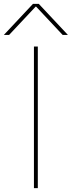

<svg xmlns="http://www.w3.org/2000/svg" viewBox="-44 -970 370 990"><path d="M306 -790H279L142 -936H140L3 -790H-24L126 -950H156ZM131 0V-730H151V0Z"/></svg>

Font: M PLUS 1p Thin
Style: Regular
Weight: 250
Version: Version 1.062